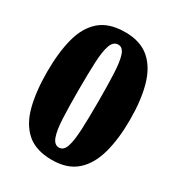

<svg xmlns="http://www.w3.org/2000/svg" viewBox="-175 -835 882 956"><g transform="rotate(30 265.5 -357.0)"><path d="M266 10Q174 10 122 -35.5Q70 -81 48.5 -164Q27 -247 27 -359Q27 -470 48.5 -552Q70 -634 122 -679Q174 -724 267 -724Q354 -724 406 -679Q458 -634 481 -552Q504 -470 504 -358Q504 -247 481 -164Q458 -81 406 -35.5Q354 10 266 10ZM266 -61Q293 -61 304.5 -96Q316 -131 319 -197.5Q322 -264 322 -358Q322 -452 319 -518Q316 -584 304.5 -618.5Q293 -653 267 -653Q239 -653 226.5 -618.5Q214 -584 211 -518Q208 -452 208 -358Q208 -264 211 -197.5Q214 -131 226.5 -96Q239 -61 266 -61Z"/></g></svg>

Font: Noto Serif Hebrew SemiCondensed Black
Style: Regular
Weight: 900
Width: 4
Designer: Monotype Design Team
Foundry: Monotype Imaging Inc.
Version: Version 2.004; ttfautohint (v1.8.4.7-5d5b)